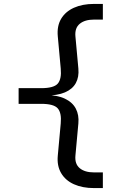

<svg xmlns="http://www.w3.org/2000/svg" viewBox="-20 -850 640 980"><path d="M460 110Q401 110 357.5 90.5Q314 71 292 33.5Q270 -4 275 -56L290 -220Q295 -273 275 -296.5Q255 -320 190 -320H75V-400H190Q255 -400 275 -423.5Q295 -447 290 -500L275 -664Q270 -717 292 -754Q314 -791 357.5 -810.5Q401 -830 460 -830H505V-750H460Q413 -750 387 -728.5Q361 -707 365 -664L380 -500Q384 -457 367 -426Q350 -395 311.5 -378.5Q273 -362 210 -362V-365Q272 -365 311 -346.5Q350 -328 367 -295.5Q384 -263 380 -220L365 -56Q361 -13 387 8.5Q413 30 460 30H505V110Z"/></svg>

Font: JetBrains Mono
Style: Regular
Weight: 400
Monospace: yes
Designer: Philipp Nurullin, Konstantin Bulenkov
Foundry: JetBrains
Version: Version 2.305